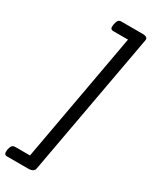

<svg xmlns="http://www.w3.org/2000/svg" viewBox="-291 -1112 989 1246"><g transform="rotate(30 203.5 -489.5)"><path d="M-9 35Q-4 12 4 3.5Q12 -5 27 -5H137L312 -974H202Q187 -974 182.5 -983Q178 -992 182 -1014Q187 -1037 194 -1045.5Q201 -1054 216 -1054H373Q417 -1054 412 -1027L217 47Q212 75 168 75H12Q-3 75 -7.5 66Q-12 57 -9 35Z"/></g></svg>

Font: Playwrite DE VA
Style: Regular
Weight: 400
Designer: Veronika Burian, José Scaglione
Foundry: TypeTogether
Version: Version 1.002